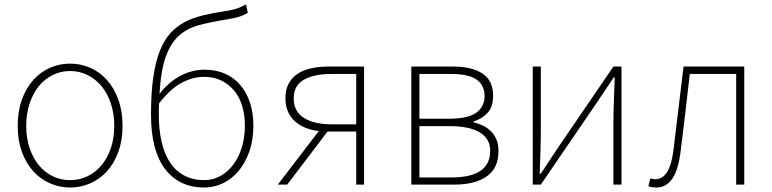

<svg xmlns="http://www.w3.org/2000/svg" viewBox="-20 -824 3447 857"><path d="M293 13Q246 13 203.5 -5.5Q161 -24 129 -59Q97 -94 78 -145.5Q59 -197 59 -262Q59 -328 78 -380Q97 -432 129 -467.5Q161 -503 203.5 -521.5Q246 -540 293 -540Q340 -540 382.5 -521.5Q425 -503 457 -467.5Q489 -432 508 -380Q527 -328 527 -262Q527 -197 508 -145.5Q489 -94 457 -59Q425 -24 382.5 -5.5Q340 13 293 13ZM293 -20Q335 -20 371 -37.5Q407 -55 433.5 -87Q460 -119 475 -163.5Q490 -208 490 -262Q490 -316 475 -361.5Q460 -407 433.5 -439Q407 -471 371 -489Q335 -507 293 -507Q251 -507 215 -489Q179 -471 153 -439Q127 -407 112 -361.5Q97 -316 97 -262Q97 -208 112 -163.5Q127 -119 153 -87Q179 -55 215 -37.5Q251 -20 293 -20Z M892 -20Q930 -20 963 -38Q996 -56 1020.5 -88Q1045 -120 1059 -165Q1073 -210 1073 -264Q1073 -309 1061.5 -349Q1050 -389 1026.5 -418Q1003 -447 969 -464Q935 -481 890 -481Q843 -481 793 -455.5Q743 -430 690 -363Q689 -350 689 -337Q689 -324 689 -310Q689 -244 701.5 -190Q714 -136 739 -98.5Q764 -61 802.5 -40.5Q841 -20 892 -20ZM1086 -767Q1065 -754 1043 -748Q1021 -742 990 -737Q922 -726 869 -712Q816 -698 779 -665Q742 -632 720 -571Q698 -510 692 -405Q734 -459 786 -486Q838 -513 893 -513Q944 -513 984.5 -495Q1025 -477 1053 -444Q1081 -411 1096 -365Q1111 -319 1111 -264Q1111 -199 1093 -148Q1075 -97 1045 -61Q1015 -25 975 -6Q935 13 892 13Q779 13 716.5 -70Q654 -153 654 -311Q654 -408 664 -478Q674 -548 693.5 -597Q713 -646 741 -676.5Q769 -707 805.5 -726Q842 -745 886.5 -755.5Q931 -766 982 -774Q1003 -777 1016 -780Q1029 -783 1039 -786.5Q1049 -790 1057.5 -794Q1066 -798 1078 -804Z M1570 -494H1461Q1383 -494 1337 -468.5Q1291 -443 1291 -385Q1291 -326 1337 -297.5Q1383 -269 1461 -269H1570ZM1605 -527V0H1570V-237H1442L1262 0H1220L1403 -239Q1371 -243 1344 -253.5Q1317 -264 1297 -282Q1277 -300 1265.5 -325.5Q1254 -351 1254 -385Q1254 -424 1268.5 -451Q1283 -478 1309 -495Q1335 -512 1370.5 -519.5Q1406 -527 1449 -527Z M1816 -527H2001Q2087 -527 2134 -495.5Q2181 -464 2181 -397Q2181 -346 2155.5 -319.5Q2130 -293 2094 -282V-278Q2115 -273 2134.5 -264Q2154 -255 2170 -239.5Q2186 -224 2195.5 -202Q2205 -180 2205 -150Q2205 -73 2152.5 -36.5Q2100 0 2007 0H1816ZM1982 -294Q2069 -294 2106 -321Q2143 -348 2143 -395Q2143 -443 2107.5 -468.5Q2072 -494 1992 -494H1852V-294ZM1996 -32Q2168 -32 2168 -151Q2168 -205 2121.5 -233Q2075 -261 1987 -261H1852V-32Z M2358 -527H2394V-249Q2394 -205 2392.5 -154Q2391 -103 2389 -49H2394Q2411 -74 2432 -106.5Q2453 -139 2470 -164L2718 -527H2754V0H2718V-277Q2718 -322 2720 -373Q2722 -424 2724 -478H2719L2642 -363L2394 0H2358Z M2910 13Q2898 13 2890 11.5Q2882 10 2874 7L2883 -28Q2888 -26 2893 -25Q2898 -24 2905 -24Q2938 -24 2958.5 -57.5Q2979 -91 2987 -162Q2998 -254 3009 -344.5Q3020 -435 3031 -527H3302V0H3266V-494H3059Q3049 -409 3039.5 -325.5Q3030 -242 3019 -156Q3009 -68 2981.5 -27.5Q2954 13 2910 13Z"/></svg>

Font: SpoqaHanSans
Style: Thin
Weight: 250
Designer: [Spoqa Han Sans] Dong-huui Kim \uAE40 \uB3D9 \uD718   [Noto Sans] Ryoko NISHIZUKA \u897F \u585A \u6DBC \u5B50  (kana & i
Foundry: Spoqa (http://bi.spoqa.com)
Version: Version 1.004;PS 1.004;hotconv 1.0.82;makeotf.lib2.5.63406